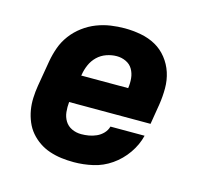

<svg xmlns="http://www.w3.org/2000/svg" viewBox="-84 -621 767 722"><g transform="rotate(15 300.0 -260.0)"><path d="M261 8Q236 8 212.5 5Q189 2 166.5 -5.5Q144 -13 125 -26Q106 -39 91.5 -56Q77 -73 68 -94.5Q59 -116 55 -139Q51 -162 52 -186.5Q53 -211 57 -235L74 -335Q79 -363 88.5 -389.5Q98 -416 115.5 -439.5Q133 -463 157 -481Q181 -499 208 -509.5Q235 -520 262.5 -524Q290 -528 317 -528Q349 -528 380.5 -522Q412 -516 438 -501.5Q464 -487 483 -463Q502 -439 511.5 -410Q521 -381 521 -349Q521 -317 516 -285L503 -206H186Q184 -186 186 -167Q188 -148 197.5 -132.5Q207 -117 224 -109Q241 -101 261 -101Q275 -101 290 -103.5Q305 -106 319.5 -112.5Q334 -119 345 -130.5Q356 -142 360 -157H493Q484 -120 461 -87Q438 -54 405.5 -31.5Q373 -9 335.5 -0.5Q298 8 261 8ZM204 -314H387Q390 -334 388 -353Q386 -372 377 -387.5Q368 -403 351 -411Q334 -419 315 -419Q295 -419 275 -412Q255 -405 240 -390.5Q225 -376 216.5 -356.5Q208 -337 205 -317Z"/></g></svg>

Font: Iosevka Etoile Heavy Oblique
Style: Regular
Weight: 900
Italic angle: -9°
Designer: Belleve Invis
Foundry: Belleve Invis
Version: Version 15.5.2; ttfautohint (v1.8.4)